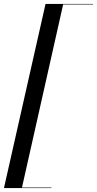

<svg xmlns="http://www.w3.org/2000/svg" viewBox="-30 -800 490 970"><path d="M200 -780H440V-777.5H289L81 147.5H230V150H-10Z"/></svg>

Font: Bodoni* 72pt
Style: Italic
Weight: 400
Italic angle: -13°
Version: Version 2.3